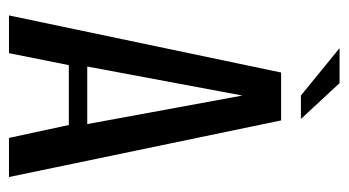

<svg xmlns="http://www.w3.org/2000/svg" viewBox="-190 -568 758 417"><g transform="rotate(90 188.5 -359.0)"><path d="M13 0 137 -591H241L364 0H279L251 -130H121L95 0ZM124 -170H249L187 -507ZM187 -634 84 -718H160L238 -634Z"/></g></svg>

Font: Alumni Sans Thin Medium
Style: Regular
Weight: 500
Version: Version 1.018